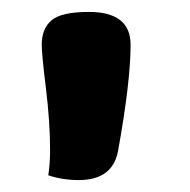

<svg xmlns="http://www.w3.org/2000/svg" viewBox="-20 -757 319 322"><path d="M129 -737Q199 -737 199 -682Q199 -620 178 -504Q169 -455 112 -455Q85 -455 61 -463Q64 -483 64 -505Q64 -552 57 -609Q50 -666 50 -682Q50 -709 66.5 -723Q83 -737 129 -737Z"/></svg>

Font: Overlock Black
Style: Regular
Weight: 900
Designer: Dario Muhafara
Foundry: Dario Manuel Muhafara
Version: Version 1.002